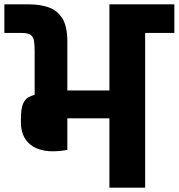

<svg xmlns="http://www.w3.org/2000/svg" viewBox="-32 -861 820 881"><path d="M768 -841V-710H634V0H470V-318Q446 -318 422 -318Q398 -318 374 -318Q350 -318 325.5 -318Q301 -318 277 -318V-173Q213 -162 171.5 -170Q130 -178 106.5 -198Q83 -218 73.5 -244Q64 -270 64 -295V-314Q64 -362 73.5 -384Q83 -406 97.5 -414Q112 -422 127 -426V-626Q127 -655 124 -673.5Q121 -692 108.5 -701Q96 -710 65 -710H-12V-841H103Q151 -841 190.5 -827.5Q230 -814 253.5 -777.5Q277 -741 277 -670V-446H470V-841Z"/></svg>

Font: Matangi Black
Style: Regular
Weight: 900
Designer: Prashant Pant
Foundry: The Graphic Ant
Version: Version 3.002